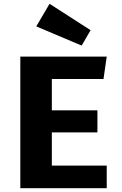

<svg xmlns="http://www.w3.org/2000/svg" viewBox="-20 -991 640 1011"><path d="M253 -575V-410H493V-294H253V-119H542V0H87V-693H542L525 -575ZM410 -751 171 -852 241 -971 457 -832Z"/></svg>

Font: Qzxlaeiskcpccdgjqmyffctclhy
Style: Regular
Weight: 700
Monospace: yes
Designer: Carrois Corporate & Edenspiekermann
Foundry: Carrois Corporate GbR & Edenspiekermann AG
Version: Version 2.001